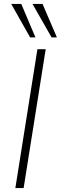

<svg xmlns="http://www.w3.org/2000/svg" viewBox="-20 -955 309 975"><path d="M58 0 170 -705H212L100 0ZM242 -765 145 -935H196L269 -765ZM133 -765 37 -935H88L160 -765Z"/></svg>

Font: Nunito Sans ExtraLight
Style: Italic
Weight: 200
Italic angle: -9°
Designer: Vernon Adams
Foundry: Vernon Adams
Version: Version 3.006; ttfautohint (v1.8.3)